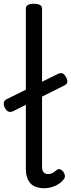

<svg xmlns="http://www.w3.org/2000/svg" viewBox="-42 -981 377 1018"><path d="M194 17Q142 17 118.5 -10Q95 -37 95 -86V-935Q95 -948 105.5 -954.5Q116 -961 137 -961Q159 -961 170 -954.5Q181 -948 181 -935V-96Q181 -76 190 -67Q199 -58 212 -58Q223 -58 230.5 -61Q238 -64 245 -69.5Q252 -75 259 -80Q267 -86 276 -83.5Q285 -81 294 -70Q299 -63 301.5 -53Q304 -43 299 -35Q288 -18 270.5 -6.5Q253 5 233 11Q213 17 194 17ZM29 -392Q15 -385 3.5 -389Q-8 -393 -16 -409Q-23 -421 -22 -434.5Q-21 -448 -7 -455L265 -589Q279 -595 288 -592.5Q297 -590 305 -577Q316 -560 315 -547.5Q314 -535 301 -529Z"/></svg>

Font: Playwrite HU
Style: Regular
Weight: 400
Designer: Veronika Burian, José Scaglione
Foundry: TypeTogether
Version: Version 1.002